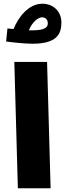

<svg xmlns="http://www.w3.org/2000/svg" viewBox="-20 -1012 350 1032"><path d="M155 -777C283 -777 310 -827 310 -891C310 -950 267 -992 208 -992C132 -992 77 -917 53 -856C39 -857 28 -858 20 -859L13 -789C38 -785 112 -777 155 -777ZM206 -919C223 -919 237 -908 237 -886C237 -866 222 -849 155 -849C148 -849 142 -849 135 -849C155 -898 188 -919 206 -919ZM76 0H252L233 -679H57Z"/></svg>

Font: Noto Sans Arabic UI Cn Bk
Style: Regular
Weight: 900
Width: 3
Designer: Monotype Design Team, Nadine Chahine and Nizar Qandah
Foundry: Monotype Imaging Inc.
Version: Version 2.010